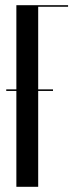

<svg xmlns="http://www.w3.org/2000/svg" viewBox="-20 -719 282 739"><path d="M43 -699H242V-693H127V0H43ZM4 -375H184V-369H4Z"/></svg>

Font: Moniqa SemBd Narrow Display
Style: Regular
Weight: 600
Width: 4
Designer: Rajesh Rajput
Foundry: Rajesh Rajput
Version: Version 1.000